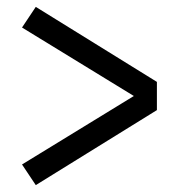

<svg xmlns="http://www.w3.org/2000/svg" viewBox="-20 -619 540 558"><path d="M84 -81 44 -141 369 -340 44 -539 84 -599 436 -381V-299Z"/></svg>

Font: Iosevka Curly
Style: Regular
Weight: 400
Monospace: yes
Designer: Belleve Invis
Foundry: Belleve Invis
Version: Version 22.1.2; ttfautohint (v1.8.4)